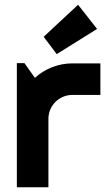

<svg xmlns="http://www.w3.org/2000/svg" viewBox="-20 -789 454 809"><path d="M184 -288C184 -344 229 -389 285 -389H403V-522H285C227 -522 170 -500 127 -461L83 -523H51V0H184ZM389 -667 309 -769 164 -634 219 -561Z"/></svg>

Font: Righteous
Style: Regular
Weight: 400
Designer: Astigmatic (AOETI)
Foundry: Astigmatic (AOETI)
Version: Version 1.000